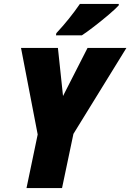

<svg xmlns="http://www.w3.org/2000/svg" viewBox="-20 -958 664 978"><path d="M397 -778Q419 -792 458 -822Q497 -852 533.5 -883Q570 -914 585 -931V-938H387Q334 -861 267 -789L265 -778ZM296 0 354 -276 624 -714H426L301 -469L275 -714H87L172 -273L115 0Z"/></svg>

Font: Noto Sans Display SemiCondensed Black
Style: Italic
Weight: 900
Width: 4
Designer: Monotype Design team
Foundry: Monotype Imaging Inc.
Version: 1.000